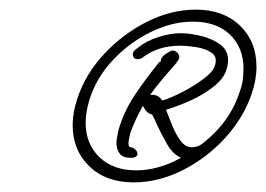

<svg xmlns="http://www.w3.org/2000/svg" viewBox="-20 -686 553 399"><path d="M258 -307Q200 -307 165.5 -340.5Q131 -374 131 -426Q131 -453 141 -482Q158 -533 197 -574.5Q236 -616 286 -641Q336 -666 387 -666Q444 -666 478.5 -633Q513 -600 513 -547Q513 -520 503 -491Q486 -441 447.5 -399Q409 -357 359 -332Q309 -307 258 -307ZM263 -332Q309 -332 356 -358Q339 -366 327.5 -386Q316 -406 307 -425Q304 -432 301.5 -437.5Q299 -443 296 -448Q290 -449 285 -454Q282 -457 280.5 -460Q279 -463 277 -466Q260 -436 251 -410Q250 -406 248.5 -399.5Q247 -393 247 -388Q247 -380 252 -380Q258 -379 262.5 -374Q267 -369 265 -363Q261 -358 253 -358H252Q235 -358 228.5 -367Q222 -376 222 -389Q222 -395 223.5 -402Q225 -409 226 -415Q237 -454 260.5 -489Q284 -524 311 -557L314 -558Q314 -567 324.5 -574Q335 -581 338 -581Q345 -581 349.5 -575.5Q354 -570 352 -564Q351 -561 345 -553.5Q339 -546 337 -544Q326 -532 314.5 -518Q303 -504 292 -489H296Q310 -489 317 -477Q334 -482 358.5 -494.5Q383 -507 403.5 -522.5Q424 -538 427 -551Q432 -568 419.5 -576.5Q407 -585 388 -588Q369 -591 354 -591Q309 -591 277 -567Q273 -563 266 -563Q256 -563 256 -574Q256 -580 267 -587Q284 -601 309 -609Q334 -617 356 -617Q374 -617 397 -611.5Q420 -606 437 -594Q454 -582 454 -560Q454 -557 453.5 -553.5Q453 -550 452 -546Q447 -524 424 -506Q401 -488 373.5 -476Q346 -464 325 -458Q330 -446 337 -427.5Q344 -409 354.5 -394.5Q365 -380 378 -380Q391 -380 400 -387Q458 -432 478 -495Q483 -508 484.5 -520Q486 -532 486 -543Q486 -587 458 -614Q430 -641 381 -641Q337 -641 292.5 -619Q248 -597 214 -560.5Q180 -524 166 -479Q162 -466 160 -454Q158 -442 158 -431Q158 -387 186.5 -359.5Q215 -332 263 -332Z"/></svg>

Font: Ms Madi
Style: Regular
Weight: 400
Designer: Robert E. Leuschke
Foundry: Robert E. Leuschke
Version: Version 1.010; ttfautohint (v1.8.3)